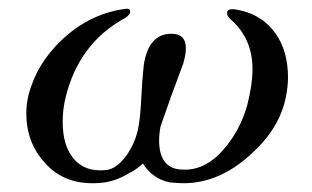

<svg xmlns="http://www.w3.org/2000/svg" viewBox="-20 -407 711 438"><path d="M632 -185Q617 -112 551 -54Q480 11 398 11Q389 11 367 9Q328 1 306 -34Q291 -20 278 -14Q244 7 212 10Q129 18 82 -36Q40 -82 40 -149Q40 -168 45 -190Q63 -261 121 -316Q186 -377 268 -387Q277 -388 277 -381Q277 -372 262 -364Q160 -307 130 -186Q123 -159 123 -129Q123 -78 145 -49Q171 -14 221 -19Q245 -21 267 -50.5Q289 -80 296 -118Q300 -140 302 -178Q304 -222 308 -259Q319 -330 371 -330Q404 -330 404 -297Q404 -282 398 -262Q365 -174 346 -118Q343 -101 343 -87Q343 -28 386 -21Q391 -20 402 -20Q450 -20 490 -66Q528 -110 544 -167Q556 -214 556 -249Q556 -319 507 -362Q498 -370 498 -377Q498 -387 514 -386Q576 -377 609 -330Q637 -290 637 -230Q637 -210 632 -185Z"/></svg>

Font: GFS Didot
Style: Italic
Weight: 400
Italic angle: -12°
Designer: Takis Katsoulidis and George D. Matthiopoulos
Foundry: George Matthiopoulos and Takis Katsoulidis
Version: Version 1.0